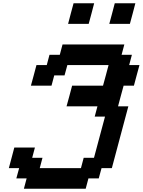

<svg xmlns="http://www.w3.org/2000/svg" viewBox="-20 -1145 866 1165"><path d="M125 0H500L516.6 -62.5H579.1L596.2 -125H658.7Q675.3 -187.5 708.7 -312.5Q742.2 -437.5 758.8 -500H696.3Q701.7 -520.5 712.9 -562.3Q724.1 -604 730 -625H792.5Q797.9 -645.5 809.1 -687.3Q820.3 -729 826.2 -750H763.7L780.3 -812.5H717.8L734.4 -875H359.4L342.8 -812.5H280.3L263.7 -750H201.2Q195.8 -729.5 184.6 -687.7Q173.3 -646 167.5 -625H292.5L309.1 -687.5H371.6L388.7 -750H638.7Q633.3 -729.5 622.1 -687.5Q610.8 -645.5 605 -625H417.5Q412.1 -604 400.9 -562.3Q389.6 -520.5 383.8 -500H571.3L554.7 -437.5H617.2Q606 -396 583.7 -312.5Q561.5 -229 550.3 -187.5H487.8L471.2 -125H221.2L237.8 -187.5H175.3L191.9 -250H66.9Q61.5 -229 50.3 -187.3Q39.1 -145.5 33.7 -125H96.2L79.1 -62.5H141.6ZM643.1 -1000H768.1Q773.9 -1020.5 784.9 -1062.3Q795.9 -1104 801.3 -1125H676.3Q670.9 -1104 659.9 -1062.3Q648.9 -1020.5 643.1 -1000ZM393.1 -1000H518.1Q523.9 -1020.5 534.9 -1062.3Q545.9 -1104 551.3 -1125H426.3Q420.4 -1104 409.4 -1062.3Q398.4 -1020.5 393.1 -1000Z"/></svg>

Font: Faithful 32x
Style: Oblique
Weight: 400
Foundry: Faithful Resource Pack
Version: Version 1.0; January 27, 2023